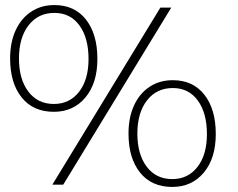

<svg xmlns="http://www.w3.org/2000/svg" viewBox="-20 -730 941 759"><path d="M187 0 614 -700H657L230 0ZM193 -288Q111 -288 65.5 -345Q20 -402 20 -499Q20 -563 42 -610.5Q64 -658 103.5 -684Q143 -710 195 -710Q275 -710 320 -652.5Q365 -595 365 -497Q365 -401 317.5 -344.5Q270 -288 193 -288ZM193 -319Q255 -319 292.5 -367Q330 -415 330 -497Q330 -580 294 -629.5Q258 -679 195 -679Q131 -679 93 -630Q55 -581 55 -499Q55 -417 92 -368Q129 -319 193 -319ZM661 9Q579 9 533.5 -48Q488 -105 488 -202Q488 -266 510 -313.5Q532 -361 571.5 -387Q611 -413 663 -413Q743 -413 788 -355.5Q833 -298 833 -200Q833 -104 785.5 -47.5Q738 9 661 9ZM661 -22Q723 -22 760.5 -70Q798 -118 798 -200Q798 -283 762 -332.5Q726 -382 663 -382Q599 -382 561 -333Q523 -284 523 -202Q523 -120 560 -71Q597 -22 661 -22Z"/></svg>

Font: REM Medium Thin
Style: Regular
Weight: 250
Version: Version 1.005;gftools[0.9.28]